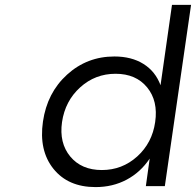

<svg xmlns="http://www.w3.org/2000/svg" viewBox="-20 -762 802 786"><path d="M448.2 -530.8Q518.6 -530.8 567.4 -500.2Q616.2 -469.7 637.2 -413.1L684.1 -742.2H762.2L654.8 0H577.1L592.8 -112.8Q555.2 -56.6 498.3 -26.4Q441.4 3.9 371.1 3.9Q258.8 3.9 198.7 -71Q138.7 -146 155.8 -264.2Q172.9 -382.3 254.6 -456.5Q336.4 -530.8 448.2 -530.8ZM233.9 -262.2Q221.7 -176.8 267.6 -121.3Q313.5 -65.9 397 -65.9Q480 -65.9 541.5 -121.3Q603 -176.8 615.2 -262.2Q627.9 -348.6 582.3 -404.3Q536.6 -460 453.1 -460Q369.6 -460 308.1 -404.3Q246.6 -348.6 233.9 -262.2Z"/></svg>

Font: Trueno Light
Style: Italic
Weight: 300
Designer: Julieta Ulanovsky
Foundry: Julieta Ulanovsky
Version: Version 3.001b | FøM Fix